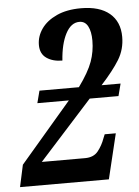

<svg xmlns="http://www.w3.org/2000/svg" viewBox="-69 -802 613 844"><g transform="rotate(-5 237.5 -380.0)"><path d="M-15 0 6 -97 232 -361H93L107 -415H281Q326 -477 342 -521.5Q358 -566 358 -614Q358 -654 345.5 -677.5Q333 -701 308 -701Q271 -701 247.5 -656Q224 -611 219 -538Q177 -538 149.5 -557Q122 -576 122 -615Q122 -653 145 -686Q168 -719 212.5 -739.5Q257 -760 320 -760Q402 -760 446 -723Q490 -686 490 -619Q490 -564 462.5 -519Q435 -474 381 -415H465L451 -361H324L90 -102H281Q319 -102 338.5 -126.5Q358 -151 369 -182L376 -199H425L377 0Z"/></g></svg>

Font: Noto Serif ExtraCondensed
Style: Bold Italic
Weight: 700
Width: 2
Italic angle: -12°
Designer: Monotype Design Team
Foundry: Monotype Imaging Inc.
Version: Version 2.013; ttfautohint (v1.8.4.7-5d5b)